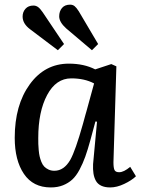

<svg xmlns="http://www.w3.org/2000/svg" viewBox="-20 -799 616 833"><path d="M378.9 -581.1 267.1 -675.8Q236.8 -703.1 236.8 -728Q236.8 -750 249 -764.4Q261.2 -778.8 284.2 -778.8Q295.4 -778.8 303.5 -772.5Q311.5 -766.1 321.8 -750L405.8 -607.9ZM231 -581.1 110.8 -671.9Q78.1 -696.3 78.1 -727.1Q78.1 -747.1 90.6 -761Q103 -774.9 125 -774.9Q136.2 -774.9 145.3 -768.3Q154.3 -761.7 165 -746.1L257.8 -607.9ZM472.2 -95.2Q472.2 -70.8 476.8 -61.3Q481.4 -51.8 497.1 -51.8Q517.1 -51.8 544.9 -75.2L569.8 -34.2Q550.8 -16.1 518.8 -1Q486.8 14.2 458 14.2Q435.1 14.2 419.4 6.8Q403.8 -0.5 396 -14.6Q388.2 -28.8 385.5 -46.4Q382.8 -64 383.8 -86.9L400.9 -271L394 -272L372.1 -190.9Q360.4 -148.4 349.9 -119.1Q339.4 -89.8 325 -62.7Q310.5 -35.6 293.5 -20Q276.4 -4.4 253.2 4.9Q230 14.2 200.2 14.2Q123.5 14.2 83.7 -44.7Q43.9 -103.5 43.9 -201.2Q43.9 -343.3 109.1 -433.1Q174.3 -522.9 278.8 -522.9Q344.2 -522.9 393.1 -498L462.9 -521L484.9 -511.2ZM215.8 -58.1Q257.8 -58.1 285.2 -106Q307.1 -145 339.8 -261.2Q343.3 -273.9 350.6 -300.8Q353.5 -311 355 -315.9L388.2 -437Q346.7 -459 289.1 -459Q223.1 -459 184.6 -387Q146 -314.9 146 -200.2Q146 -184.6 146.2 -174.6Q146.5 -164.6 147.9 -148.2Q149.4 -131.8 151.9 -120.8Q154.3 -109.9 159.4 -96.9Q164.6 -84 171.9 -76.4Q179.2 -68.8 190.4 -63.5Q201.7 -58.1 215.8 -58.1Z"/></svg>

Font: Literata Book Medium
Style: Italic
Weight: 500
Italic angle: -3°
Designer: Latin by Veronika Burian and Jose Scaglione. Greek by Irene Vlachou. Cyrillic by Vera Evstafieva
Foundry: TypeTogether
Version: Version 1.003;PS 001.003;hotconv 1.0.88;makeotf.lib2.5.64775